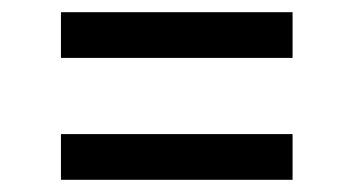

<svg xmlns="http://www.w3.org/2000/svg" viewBox="-20 -470 580 315"><path d="M460 -450V-375H80V-450ZM460 -250V-175H80V-250Z"/></svg>

Font: Share Tech Mono
Style: Regular
Weight: 400
Designer: Ralph Oliver du Carrois
Foundry: Ralph Oliver du Carrois
Version: Version 1.003